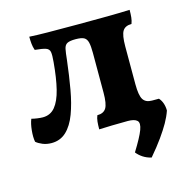

<svg xmlns="http://www.w3.org/2000/svg" viewBox="-97 -555 816 828"><g transform="rotate(-15 311.5 -141.0)"><path d="M80 7Q58 7 40 -0.5Q22 -8 12 -17Q8 -38 11 -68Q14 -98 22 -117Q33 -114 47.5 -112Q62 -110 72 -110Q106 -110 127 -135.5Q148 -161 160 -209.5Q172 -258 178 -328Q181 -359 178.5 -373Q176 -387 161 -392Q146 -397 113 -400Q108 -414 106.5 -429Q105 -444 105 -461Q135 -459 187 -458.5Q239 -458 321 -458Q390 -458 435 -458.5Q480 -459 508 -459.5Q536 -460 553 -461Q553 -442 551.5 -427.5Q550 -413 545 -400Q517 -400 505.5 -382Q494 -364 494 -313V-145Q494 -95 505.5 -76.5Q517 -58 545 -58Q550 -46 551.5 -31.5Q553 -17 553 3Q531 2 495.5 1Q460 0 423 0Q386 0 351 1Q316 2 293 3Q293 -17 294.5 -31.5Q296 -46 301 -58Q329 -58 340.5 -76.5Q352 -95 352 -145V-323Q352 -353 348 -369.5Q344 -386 332.5 -392.5Q321 -399 294 -399Q269 -399 257.5 -393Q246 -387 242.5 -370Q239 -353 236 -322Q228 -254 217.5 -194.5Q207 -135 190 -89.5Q173 -44 146 -18.5Q119 7 80 7ZM480 179Q459 174 443 163.5Q427 153 416 139Q452 81 463 51.5Q474 22 462.5 11Q451 0 421 0V-58H576Q586 -47 591 -32Q596 -17 596 0Q587 26 572.5 51.5Q558 77 536 108Q514 139 480 179Z"/></g></svg>

Font: Vollkorn
Style: Bold
Weight: 700
Designer: Friedrich Althausen
Foundry: Friedrich Althausen
Version: Version 5.000